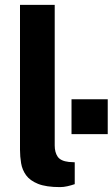

<svg xmlns="http://www.w3.org/2000/svg" viewBox="-20 -763 464 792"><path d="M227.6 8.8Q170.3 8.8 136.9 -4.6Q103.6 -18.1 87.6 -40.2Q71.6 -62.4 67.1 -89.8Q62.5 -117.2 62.5 -145.1V-743H205.7V-162.9Q205.7 -134.6 217.9 -116.7Q230.1 -98.8 264 -95L288.3 -93.6V-3.4Q273.6 1.7 258 5.2Q242.4 8.8 227.6 8.8ZM424.4 -353.4V-209.8H275V-353.4Z"/></svg>

Font: Public Sans Thin
Style: Regular
Weight: 100
Designer: The Public Sans project authors (U.S. Web Design System). Libre Franklin designed by Pablo Impallari and Rodrigo Fuenzal
Version: Version 1.008